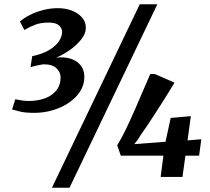

<svg xmlns="http://www.w3.org/2000/svg" viewBox="-20 -835 990 906"><path d="M143 -302.5Q95.5 -302.5 72.2 -309.2Q49 -316 37 -318L52 -366.5Q68 -363 84.2 -360.8Q100.5 -358.5 116.5 -358.5Q156.5 -358.5 190.5 -370.5Q224.5 -382.5 245.2 -407.5Q266 -432.5 266 -471Q266 -493.5 246.5 -512.8Q227 -532 184.5 -531.5Q174.5 -530 163.2 -527.8Q152 -525.5 141.8 -523Q131.5 -520.5 124 -518L132 -570Q182.5 -580.5 213.5 -599.8Q244.5 -619 258.8 -641.5Q273 -664 273 -683.5Q273 -702.5 258 -715.5Q243 -728.5 210 -728.5Q173 -728.5 147.8 -719Q122.5 -709.5 95 -693.5L74 -733.5Q92 -749.5 119.8 -763.8Q147.5 -778 182 -787.2Q216.5 -796.5 253.5 -796.5Q288.5 -796.5 318.2 -785.2Q348 -774 366.5 -753.2Q385 -732.5 385 -703.5Q385 -676 363 -648.5Q341 -621 308.8 -598.5Q276.5 -576 245 -563Q282.5 -567.5 312.5 -558.2Q342.5 -549 360.2 -527.2Q378 -505.5 378 -472Q378 -434.5 358 -403.5Q338 -372.5 304.2 -349.8Q270.5 -327 228.5 -314.8Q186.5 -302.5 143 -302.5ZM639.5 -815H722.5L308 51H225ZM738 0 751 -100.5H550L533 -149.5Q554 -183 575.5 -228Q597 -273 618 -321Q639 -369 657.2 -412Q675.5 -455 689 -485.5H711L803.5 -445Q789 -421 772.2 -393.8Q755.5 -366.5 737.8 -339.2Q720 -312 703.5 -286.2Q687 -260.5 672.8 -239.2Q658.5 -218 648 -204Q641.5 -194 633 -180.5Q624.5 -167 613.5 -155L761 -166L785.5 -278.5L880.5 -287L865 -172.5L930 -178L919.5 -100.5H855L841 0Z"/></svg>

Font: Merriweather Light 18pt ExtraBold
Style: Italic
Weight: 800
Italic angle: -7.8°
Version: Version 2.101